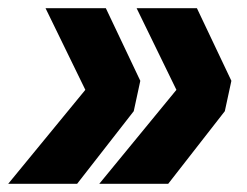

<svg xmlns="http://www.w3.org/2000/svg" viewBox="-77 -524 602 468"><path d="M165 -76 353 -305 256 -504H403L487 -327L471 -253L333 -76ZM-57 -76 131 -305 34 -504H181L265 -327L249 -253L111 -76Z"/></svg>

Font: Radio Canada Big
Style: Bold Italic
Weight: 700
Italic angle: -12°
Designer: Étienne Aubert Bonn
Foundry: Coppers and Brasses
Version: Version 1.001